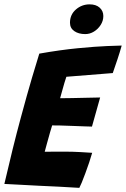

<svg xmlns="http://www.w3.org/2000/svg" viewBox="-30 -878 592 904"><path d="M343.5 6.5Q295.5 3.5 248.2 1Q201 -1.5 152 -3.5Q112.5 -5.5 71.5 -7.8Q30.5 -10 -9.5 -12Q10 -96.5 29.5 -175.2Q49 -254 68 -324Q98 -435.5 121 -513.2Q144 -591 155 -625.5Q254 -643 337 -651Q420 -659 474.5 -661.2Q529 -663.5 543 -663.5Q534 -631.5 523.5 -600Q513 -568.5 501 -534L282.5 -516.5Q279 -507.5 273 -486.8Q267 -466 261.2 -445Q255.5 -424 253 -415.5Q272.5 -415.5 308.8 -416.2Q345 -417 382.2 -417.8Q419.5 -418.5 441.5 -419L403 -282Q394.5 -282 368.2 -283Q342 -284 310 -285.2Q278 -286.5 251.2 -287.2Q224.5 -288 215.5 -287.5Q212.5 -279 205.5 -254.2Q198.5 -229.5 191.2 -203Q184 -176.5 180.5 -163.5Q187 -163.5 215.5 -163.8Q244 -164 274 -164Q311.5 -164 347.5 -162Q383.5 -160 404 -158.5Q398.5 -138.5 389.8 -112.8Q381 -87 371.8 -62Q362.5 -37 354.8 -18.2Q347 0.5 343.5 6.5ZM392 -857.5Q422 -857.5 439.2 -842Q456.5 -826.5 456.5 -802.5Q456.5 -780 444 -760.5Q431.5 -741 412.2 -729.2Q393 -717.5 371.5 -717.5Q340 -717.5 319.8 -731.5Q299.5 -745.5 299.5 -771Q299.5 -809 327.2 -833.2Q355 -857.5 392 -857.5Z"/></svg>

Font: Grandstander
Style: Bold Italic
Weight: 700
Italic angle: -15°
Designer: Tyler Finck
Foundry: Etcetera Type Co
Version: Version 1.200; ttfautohint (v1.8.3)